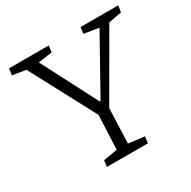

<svg xmlns="http://www.w3.org/2000/svg" viewBox="-157 -852 995 1002"><g transform="rotate(-30 340.5 -350.5)"><path d="M347 -314H351L538 -649L449 -663L454 -701H681L675 -662L596 -647L372 -260L364 -51L460 -39L455 0H208L213 -38L297 -52L306 -257L98 -649L17 -662L23 -701H262L257 -662L173 -650Z"/></g></svg>

Font: Literata Light
Style: Italic
Weight: 300
Italic angle: -2°
Designer: Latin by Veronika Burian and Jose Scaglione. Greek by Irene Vlachou. Cyrillic by Vera Evstafieva
Foundry: TypeTogether
Version: Version 3.103;gftools[0.9.29]